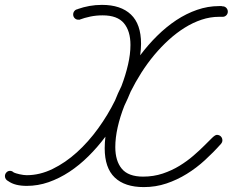

<svg xmlns="http://www.w3.org/2000/svg" viewBox="-104 -742 944 779"><path d="M192.9 -683.1Q192.9 -691.4 198 -697.5Q203.1 -703.6 210.9 -704.6V-705.1Q234.4 -713.4 258.8 -717.8Q283.2 -722.2 309.6 -722.2Q386.2 -722.2 427.2 -683.1Q468.3 -644 468.3 -564.5Q468.3 -553.2 467.3 -541.5Q466.3 -529.8 464.8 -517.6Q496.6 -560.1 533.7 -596.7Q570.8 -633.3 611.3 -660.2Q651.9 -687 695.6 -702.1Q739.3 -717.3 784.7 -717.3Q793.5 -717.3 794.9 -717.3Q796.4 -717.3 798.3 -716.3H799.8Q808.1 -716.3 814.2 -710Q820.3 -703.6 820.3 -694.8Q820.3 -686 814.2 -679.9Q808.1 -673.8 799.8 -673.8H784.7Q749 -673.8 713.9 -662.1Q678.7 -650.4 645.5 -629.6Q612.3 -608.9 581.1 -580.6Q549.8 -552.2 521.7 -518.6Q493.7 -484.9 469.7 -447.3Q445.8 -409.7 426.3 -370.6Q420.4 -356 413.8 -341.3Q407.2 -326.7 400.4 -312.5Q382.8 -267.6 373.3 -225.1Q363.8 -182.6 363.8 -145.5Q363.8 -88.9 390.4 -57.1Q417 -25.4 476.6 -25.4Q519 -25.4 556.2 -37.8Q593.3 -50.3 624.3 -69.3Q655.3 -88.4 680.4 -110.1Q705.6 -131.8 724.6 -150.9Q743.7 -169.9 756.3 -182.4Q769 -194.8 775.9 -194.8Q785.6 -194.8 792 -188.5Q798.3 -182.1 798.3 -172.4Q798.3 -165 792.5 -158.2Q762.2 -124 727.5 -92.3Q692.9 -60.5 653.8 -36.4Q614.7 -12.2 571.3 2.4Q527.8 17.1 479.5 17.1Q402.3 17.1 361.6 -21.7Q320.8 -60.5 320.8 -140.6Q320.8 -163.1 323.7 -187.5Q292 -145 255.1 -108.4Q218.3 -71.8 177.5 -44.9Q136.7 -18.1 93.3 -2.9Q49.8 12.2 4.4 12.2Q-18.6 12.2 -37.6 7.6Q-56.6 2.9 -70.8 -7.3Q-76.2 -9.8 -80.1 -15.1Q-84 -20.5 -84 -27.3Q-84 -36.1 -77.9 -42.5Q-71.8 -48.8 -63.5 -48.8Q-55.2 -48.8 -49.3 -43Q-44.9 -40.5 -38.3 -38.6Q-31.7 -36.6 -24.2 -34.9Q-16.6 -33.2 -9 -32.2Q-1.5 -31.2 4.4 -31.2Q57.6 -31.2 109.6 -56.6Q161.6 -82 208.3 -124.3Q254.9 -166.5 294.4 -221.2Q334 -275.9 362.8 -334.5Q368.2 -348.6 374.8 -363.3Q381.3 -377.9 388.7 -392.6Q405.8 -437.5 415.5 -480Q425.3 -522.5 425.3 -559.6Q425.3 -616.2 398.7 -647.9Q372.1 -679.7 312.5 -679.7Q286.1 -679.7 262.5 -674.8Q238.8 -669.9 216.8 -661.6V-662.1H213.4Q205.1 -662.1 199 -668.2Q192.9 -674.3 192.9 -683.1Z"/></svg>

Font: Helvetia Verbundene
Style: Regular
Weight: 400
Designer: Peter Wiegel, original typeface by Carl Albert Fahrenwaldt 1901
Foundry: Peter Wiegel
Version: Version 2.000